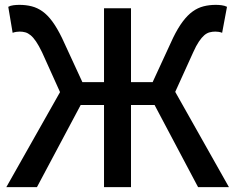

<svg xmlns="http://www.w3.org/2000/svg" viewBox="-20 -770 967 790"><path d="M227 -391 153 -555Q140 -582 128.5 -599Q117 -616 106 -625Q95 -634 84 -637Q73 -640 61 -640Q56 -640 48 -639Q40 -638 32 -635L14 -742Q23 -747 35.5 -748.5Q48 -750 60 -750Q87 -750 110.5 -744Q134 -738 155 -723Q176 -708 195.5 -681.5Q215 -655 235 -614L319 -432H408V-736H519V-432H608L692 -614Q712 -655 732 -681.5Q752 -708 773 -723Q794 -738 817.5 -744Q841 -750 868 -750Q879 -750 891.5 -748.5Q904 -747 914 -742L894 -635Q887 -638 879 -639Q871 -640 866 -640Q854 -640 842.5 -637Q831 -634 820.5 -625Q810 -616 798.5 -599Q787 -582 775 -555L701 -392L922 0H795L616 -338H519V0H408V-338H312L132 0H6Z"/></svg>

Font: Kinto Sans Med
Style: Regular
Weight: 500
Designer: Authors: Ryoko NISHIZUKA  (kana & ideographs); Paul D. Hunt (Latin, Greek & Cyrillic); Wenlong ZHANG  (bopomofo); Sandol
Foundry: Adobe Systems Incorporated, ookami Inc.
Version: Version 0.001